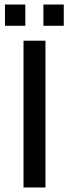

<svg xmlns="http://www.w3.org/2000/svg" viewBox="-20 -829 305 849"><path d="M181 0V-649H84V0ZM92 -715V-809H2V-715ZM262 -715V-809H172V-715Z"/></svg>

Font: Gamestation Text
Style: Bold
Weight: 400
Designer: Jonas Hecksher
Foundry: Jonas Hecksher, Playtypeª, e-types AS
Version: Version 1.003